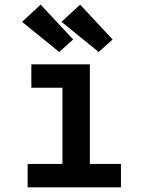

<svg xmlns="http://www.w3.org/2000/svg" viewBox="-20 -807 640 827"><path d="M99 0V-101H249V-429H115V-530H367V-101H501V0ZM405 -583 245 -713 325 -787 465 -637ZM235 -583 75 -713 155 -787 295 -637Z"/></svg>

Font: Iosevka Curly Extended
Style: Bold
Weight: 700
Width: 7
Monospace: yes
Designer: Belleve Invis
Foundry: Belleve Invis
Version: Version 11.1.0; ttfautohint (v1.8.3)